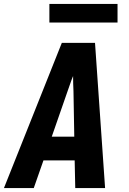

<svg xmlns="http://www.w3.org/2000/svg" viewBox="-32 -952 652 972"><path d="M-12 0 281 -735H449L500 0H349L346 -140H188L139 0ZM344 -260 340 -490Q339 -509 338.5 -528.5Q338 -548 338 -567Q330 -548 323.5 -528.5Q317 -509 310 -490L230 -260ZM563 -838H218V-932H563Z"/></svg>

Font: Iosevka Heavy Extended Oblique
Style: Regular
Weight: 900
Width: 7
Italic angle: -9°
Monospace: yes
Designer: Belleve Invis
Foundry: Belleve Invis
Version: Version 32.5.0; ttfautohint (v1.8.4)